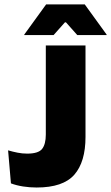

<svg xmlns="http://www.w3.org/2000/svg" viewBox="-20 -847 508 878"><path d="M147.5 10.5Q117 10.5 86 5.8Q55 1 30 -8.5L17 -159.5Q39 -153 60.5 -148.8Q82 -144.5 104.5 -144.5Q155.5 -144.5 172.5 -166Q189.5 -187.5 189.5 -232V-639H371V-221Q371 -106.5 319.8 -48Q268.5 10.5 147.5 10.5ZM191 -827H367.5L467.5 -689V-686.5H333.5L281.5 -745H277L225 -686.5H91V-689Z"/></svg>

Font: Anek Latin Medium ExtraBold
Style: Regular
Weight: 800
Version: Version 1.003